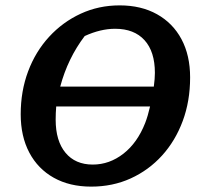

<svg xmlns="http://www.w3.org/2000/svg" viewBox="-20 -683 751 714"><path d="M319 11Q239 11 180 -22Q121 -55 89 -115.5Q57 -176 57 -258Q57 -344 84.5 -417.5Q112 -491 162.5 -546Q213 -601 280 -632Q347 -663 425 -663Q505 -663 564 -630Q623 -597 655 -537Q687 -477 687 -395Q687 -307 659.5 -233Q632 -159 582.5 -104.5Q533 -50 466 -19.5Q399 11 319 11ZM408 -576Q354 -576 295 -549Q232 -466 204 -361H552Q556 -391 556 -412Q556 -491 517.5 -533.5Q479 -576 408 -576ZM325 -71Q387 -71 439 -111.5Q491 -152 520 -226Q530 -252 538 -287H189Q187 -262 187 -238Q187 -159 223.5 -115Q260 -71 325 -71Z"/></svg>

Font: Piazzolla SC SemiBold
Style: Italic
Weight: 600
Italic angle: -11.3°
Designer: Juan Pablo del Peral
Foundry: Huerta Tipografica
Version: Version 1.330